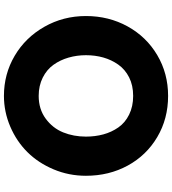

<svg xmlns="http://www.w3.org/2000/svg" viewBox="32 -912 895 1000"><g transform="rotate(-90 480.0 -412.5)"><path d="M64 -413Q64 -502 97.5 -581.5Q131 -661 187 -717.5Q243 -774 320 -807Q397 -840 480 -840Q594 -840 689 -784Q784 -728 840 -629.5Q896 -531 896 -413Q896 -294 842 -196Q788 -98 692.5 -41.5Q597 15 480 15Q361 15 265.5 -41.5Q170 -98 117 -195.5Q64 -293 64 -413ZM268 -413Q268 -365 279.5 -322.5Q291 -280 315.5 -244.5Q340 -209 382.5 -188Q425 -167 480 -167Q535 -167 576.5 -188Q618 -209 643 -244.5Q668 -280 680 -322.5Q692 -365 692 -413Q692 -460 679.5 -503.5Q667 -547 642 -582Q617 -617 575 -638Q533 -659 480 -659Q411 -659 361.5 -622.5Q312 -586 290 -531.5Q268 -477 268 -413Z"/></g></svg>

Font: Hussar
Style: BoldWeb
Weight: 700
Foundry: Cannot Into Space Fonts
Version: Version 2.00